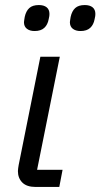

<svg xmlns="http://www.w3.org/2000/svg" viewBox="-20 -741 398 761"><path d="M228 -68 215 0H121Q86 0 68.5 -17.5Q51 -35 51 -63Q51 -68 52 -74Q53 -80 54 -87L140 -516H217L127 -68ZM299 -618Q280 -618 268.5 -627Q257 -636 257 -653Q257 -657 258 -661.5Q259 -666 260 -674Q265 -697 278 -709Q291 -721 316 -721Q336 -721 347 -712Q358 -703 358 -686Q358 -682 357.5 -677.5Q357 -673 355 -665Q351 -643 337.5 -630.5Q324 -618 299 -618ZM117 -618Q98 -618 86.5 -627Q75 -636 75 -653Q75 -657 76 -661.5Q77 -666 78 -674Q83 -697 96 -709Q109 -721 134 -721Q154 -721 165 -712Q176 -703 176 -686Q176 -682 175.5 -677.5Q175 -673 173 -665Q169 -643 155.5 -630.5Q142 -618 117 -618Z"/></svg>

Font: IBM Plex Sans
Style: Italic
Weight: 400
Italic angle: -11.31°
Designer: Mike Abbink, Paul van der Laan, Pieter van Rosmalen
Foundry: Bold Monday
Version: Version 3.201